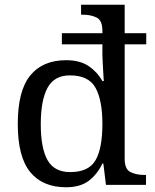

<svg xmlns="http://www.w3.org/2000/svg" viewBox="-20 -780 654 810"><path d="M259 10Q160 10 107.5 -54Q55 -118 55 -257Q55 -397 107.5 -461.5Q160 -526 259 -526Q317 -526 353.5 -501.5Q390 -477 412 -438H418Q418 -438 417 -451.5Q416 -465 415 -484.5Q414 -504 413 -522.5Q412 -541 412 -551V-593H241V-640H412V-650Q412 -694 387.5 -706Q363 -718 330 -718H322V-760H506V-640H597V-593H506V-110Q506 -66 530.5 -54Q555 -42 588 -42H596V0H427L416 -90H412Q390 -44 354 -17Q318 10 259 10ZM276 -54Q354 -54 383 -104Q412 -154 412 -257Q412 -357 383 -409.5Q354 -462 275 -462Q209 -462 180.5 -409.5Q152 -357 152 -256Q152 -155 180.5 -104.5Q209 -54 276 -54Z"/></svg>

Font: Noto Serif Grantha
Style: Regular
Weight: 400
Designer: Monotype Design Team
Foundry: Monotype Imaging Inc.
Version: Version 2.004; ttfautohint (v1.8.4.7-5d5b)